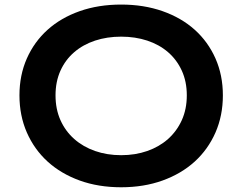

<svg xmlns="http://www.w3.org/2000/svg" viewBox="-20 -793 1040 824"><path d="M63.5 -383.8Q63.5 -470.2 95.2 -542Q127 -613.8 184.3 -665.3Q241.7 -716.8 322 -745.1Q402.3 -773.4 500 -773.4Q597.2 -773.4 677.7 -745.1Q758.3 -716.8 815.7 -665.3Q873 -613.8 904.8 -542Q936.5 -470.2 936.5 -383.8Q936.5 -296.9 904.8 -224.4Q873 -151.9 815.7 -99.6Q758.3 -47.4 677.7 -18.3Q597.2 10.7 500 10.7Q402.3 10.7 322 -18.3Q241.7 -47.4 184.3 -99.6Q127 -151.9 95.2 -224.4Q63.5 -296.9 63.5 -383.8ZM218.3 -383.8Q218.3 -324.7 239.5 -277.3Q260.7 -230 298.6 -196.5Q336.4 -163.1 387.9 -145Q439.5 -127 500 -127Q560.5 -127 612.1 -145Q663.6 -163.1 701.2 -196.5Q738.8 -230 760.3 -277.3Q781.7 -324.7 781.7 -383.8Q781.7 -442.9 760.3 -489.7Q738.8 -536.6 701.2 -569.1Q663.6 -601.6 612.1 -618.7Q560.5 -635.7 500 -635.7Q439.5 -635.7 387.9 -618.7Q336.4 -601.6 298.6 -569.1Q260.7 -536.6 239.5 -489.7Q218.3 -442.9 218.3 -383.8Z"/></svg>

Font: Krona One
Style: Regular
Weight: 400
Version: Version 1.003